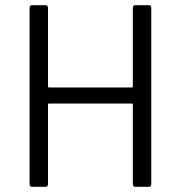

<svg xmlns="http://www.w3.org/2000/svg" viewBox="-20 -720 694 740"><path d="M492 -690Q492 -700 502 -700H553Q563 -700 563 -690V-10Q563 0 553 0H502Q492 0 492 -10V-317Q492 -321 488 -321H169Q165 -321 165 -317V-10Q165 0 155 0H104Q94 0 94 -10V-690Q94 -700 104 -700H155Q165 -700 165 -690V-387Q165 -383 169 -383H488Q492 -383 492 -387Z"/></svg>

Font: LinhAnh
Style: Regular
Weight: 400
Designer: Jeremy Tribby
Foundry: Tribby Type
Version: Version 1.408